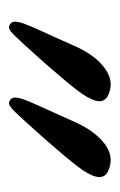

<svg xmlns="http://www.w3.org/2000/svg" viewBox="60 -662 265 425"><g transform="rotate(90 192.5 -449.5)"><path d="M334 -562Q347.2 -562 359.6 -555.9Q372.1 -549.8 372.1 -536.1Q372.1 -535.2 371.6 -533Q371.1 -530.8 371.1 -529.8Q367.2 -513.2 347.7 -487.8Q328.1 -462.4 290 -418.9Q243.2 -366.2 229 -351.6Q214.8 -336.9 209 -336.9Q204.6 -336.9 200.2 -340.3Q195.8 -343.8 195.8 -351.1Q195.8 -352.1 196.3 -354.2Q196.8 -356.4 196.8 -357.9Q197.8 -363.3 200.4 -370.6Q203.1 -377.9 208 -389.2Q212.9 -400.4 217.8 -411.1Q222.7 -421.9 231.4 -441.2Q240.2 -460.4 247.1 -476.1Q264.6 -517.1 287.8 -539.6Q311 -562 334 -562ZM167 -562Q179.2 -562 191.7 -555.9Q204.1 -549.8 204.1 -536.1Q204.1 -535.2 203.6 -533Q203.1 -530.8 203.1 -529.8Q199.2 -513.2 179.7 -487.8Q160.2 -462.4 122.1 -418.9Q75.2 -366.2 61 -351.6Q46.9 -336.9 41 -336.9Q36.6 -336.9 32.2 -340.3Q27.8 -343.8 27.8 -351.1Q27.8 -352.1 28.3 -354.2Q28.8 -356.4 28.8 -357.9Q29.8 -363.3 32.5 -370.6Q35.2 -377.9 40 -389.2Q44.9 -400.4 49.8 -411.1Q54.7 -421.9 63.5 -441.2Q72.3 -460.4 79.1 -476.1Q96.7 -517.6 120.1 -539.8Q143.6 -562 167 -562Z"/></g></svg>

Font: Common Serif News
Style: Italic
Weight: 450
Italic angle: -12°
Designer: Philipp H. Poll, Khaled Hosny
Foundry: Stefan Peev, Context Ltd.
Version: Version 1.026